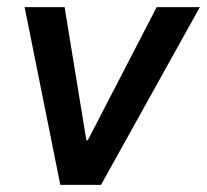

<svg xmlns="http://www.w3.org/2000/svg" viewBox="-20 -518 580 538"><path d="M49 -498H161L222 -125H226L419 -498H540L263 0H149Z"/></svg>

Font: Chakra Petch SemiBold
Style: Italic
Weight: 600
Italic angle: -10°
Designer: Katatrad Aksorn Co.,Ltd.
Foundry: Cadson Demak Co.,Ltd.
Version: Version 1.000; ttfautohint (v1.6)